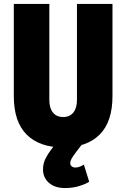

<svg xmlns="http://www.w3.org/2000/svg" viewBox="-20 -731 640 973"><path d="M300 16Q180 16 115 -49Q50 -114 50 -244V-711H230V-224Q230 -184 248 -161Q266 -138 300 -138Q334 -138 352 -161Q370 -184 370 -224V-711H550V-244Q550 -114 485 -49Q420 16 300 16ZM310 222Q258 222 228 195.5Q198 169 198 128Q198 99 209.5 75Q221 51 240 26L276 -20L396 0L366 39Q350 60 343 72.5Q336 85 336 96Q336 106 343.5 112Q351 118 362 118Q374 118 386 113Q398 108 405 103L432 190Q416 201 382.5 211.5Q349 222 310 222Z"/></svg>

Font: Geist Mono UltraBlack
Style: Regular
Weight: 900
Monospace: yes
Designer: Basement.studio, Andrés Briganti, Mateo Zaragoza
Foundry: Basement.studio, Vercel, Andrés Briganti, Guido Ferreyra, Mateo Zaragoza
Version: Version 1.400; ttfautohint (v1.8.4.7-5d5b)